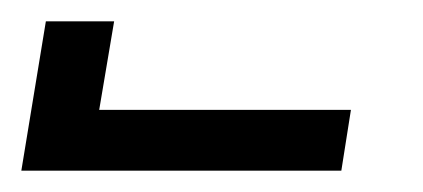

<svg xmlns="http://www.w3.org/2000/svg" viewBox="-377 -760 397 180"><path d="M-357 -600 -334 -740H-270L-284 -657H-48L-57 -600Z"/></svg>

Font: Iosevka Term Curly Oblique
Style: Regular
Weight: 400
Italic angle: -9°
Designer: Belleve Invis
Foundry: Belleve Invis
Version: Version 32.3.0